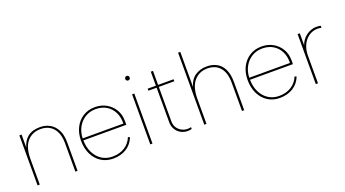

<svg xmlns="http://www.w3.org/2000/svg" viewBox="-56 -1258 3238 1804"><g transform="rotate(-20 1563.5 -356.5)"><path d="M86 -500H108V-370Q124 -433 169.5 -470Q215 -507 293 -507Q347 -507 390.5 -483Q434 -459 460 -409.5Q486 -360 486 -282V0H464V-283Q464 -382 418 -435Q372 -488 292 -488Q208 -488 158 -430Q108 -372 108 -256V0H86Z M842 7Q774 7 722.5 -26Q671 -59 642 -118Q613 -177 613 -255Q613 -329 642.5 -386Q672 -443 723.5 -475Q775 -507 842 -507Q906 -507 956 -478.5Q1006 -450 1035 -401.5Q1064 -353 1064 -291Q1064 -284 1064.5 -273Q1065 -262 1064 -250H635Q636 -180 662.5 -126.5Q689 -73 735.5 -43Q782 -13 842 -13Q912 -13 963.5 -45Q1015 -77 1039 -136L1057 -129Q1032 -64 975.5 -28.5Q919 7 842 7ZM1042 -270Q1044 -334 1019.5 -383Q995 -432 949.5 -459.5Q904 -487 842 -487Q784 -487 738 -459Q692 -431 664.5 -382Q637 -333 635 -270Z M1213 -500H1235V0H1213ZM1224 -635Q1215 -635 1208.5 -641Q1202 -647 1202 -657Q1202 -668 1208.5 -674Q1215 -680 1224 -680Q1233 -680 1239.5 -674Q1246 -668 1246 -657Q1246 -647 1239.5 -641Q1233 -635 1224 -635Z M1451 -500V-640H1473V-500H1628V-480H1473V-134Q1473 -93 1495.5 -64Q1518 -35 1553.5 -23Q1589 -11 1628 -21V-3Q1596 6 1564.5 1Q1533 -4 1507.5 -22Q1482 -40 1466.5 -68.5Q1451 -97 1451 -134V-480H1369V-500Z M1753 -720H1775V-369Q1793 -438 1842.5 -472.5Q1892 -507 1961 -507Q2016 -507 2059 -484Q2102 -461 2127 -411Q2152 -361 2152 -281V0H2130V-282Q2130 -381 2085.5 -434Q2041 -487 1960 -487Q1876 -487 1825.5 -427Q1775 -367 1775 -251V0H1753Z M2508 7Q2440 7 2388.5 -26Q2337 -59 2308 -118Q2279 -177 2279 -255Q2279 -329 2308.5 -386Q2338 -443 2389.5 -475Q2441 -507 2508 -507Q2572 -507 2622 -478.5Q2672 -450 2701 -401.5Q2730 -353 2730 -291Q2730 -284 2730.5 -273Q2731 -262 2730 -250H2301Q2302 -180 2328.5 -126.5Q2355 -73 2401.5 -43Q2448 -13 2508 -13Q2578 -13 2629.5 -45Q2681 -77 2705 -136L2723 -129Q2698 -64 2641.5 -28.5Q2585 7 2508 7ZM2708 -270Q2710 -334 2685.5 -383Q2661 -432 2615.5 -459.5Q2570 -487 2508 -487Q2450 -487 2404 -459Q2358 -431 2330.5 -382Q2303 -333 2301 -270Z M2868 -500H2890V-380Q2902 -418 2931.5 -449Q2961 -480 3003.5 -495Q3046 -510 3099 -500V-479Q3055 -489 3017 -477.5Q2979 -466 2950.5 -438Q2922 -410 2906 -368.5Q2890 -327 2890 -278V0H2868Z"/></g></svg>

Font: Albert Sans Thin
Style: Regular
Weight: 250
Designer: Andreas Rasmussen
Foundry: a.Foundry
Version: Version 1.025